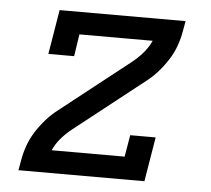

<svg xmlns="http://www.w3.org/2000/svg" viewBox="-44 -577 687 624"><g transform="rotate(5 300.0 -265.0)"><path d="M38 0 44 -33Q48 -57 56.5 -81Q65 -105 79 -127Q93 -149 110.5 -169Q128 -189 149 -205L375 -383Q394 -398 410 -416.5Q426 -435 436 -457H197L186 -385H102L126 -530H537L531 -497Q527 -473 518.5 -449Q510 -425 496 -403Q482 -381 464.5 -361Q447 -341 426 -325L200 -147Q181 -132 165 -113.5Q149 -95 140 -74H378L390 -145H473L449 0Z"/></g></svg>

Font: Iosevka Curly Slab ExObl
Style: Regular
Weight: 400
Width: 7
Italic angle: -9°
Monospace: yes
Designer: Belleve Invis
Foundry: Belleve Invis
Version: Version 11.1.0; ttfautohint (v1.8.3)